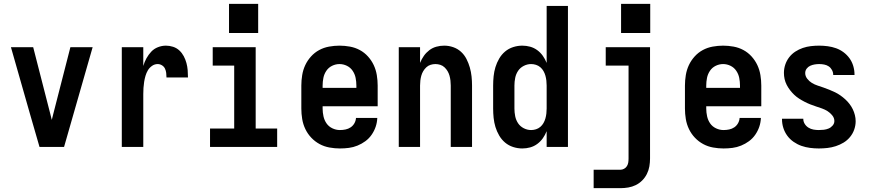

<svg xmlns="http://www.w3.org/2000/svg" viewBox="-20 -766 4540 1001"><path d="M186 0 136 -173 37 -520H153L242 -173Q244 -165 246 -157Q248 -149 250 -141Q252 -149 254 -157Q256 -165 258 -173L347 -520H463L314 0Z M615 0V-520H727V-422Q733 -443 743.5 -462Q754 -481 768.5 -496.5Q783 -512 803.5 -520Q824 -528 845 -528Q864 -528 882.5 -522Q901 -516 915 -503Q929 -490 938 -473Q947 -456 952 -437.5Q957 -419 958.5 -400Q960 -381 960 -362H848Q848 -374 846.5 -386Q845 -398 840 -408.5Q835 -419 824.5 -425.5Q814 -432 802 -432Q786 -432 772.5 -422.5Q759 -413 751 -399.5Q743 -386 738.5 -370.5Q734 -355 731.5 -339Q729 -323 728 -307.5Q727 -292 727 -276V0Z M1075 0V-96H1201V-424H1089V-520H1313V-96H1425V0ZM1326 -594H1174V-746H1326Z M1752 8Q1725 8 1697.5 3Q1670 -2 1646 -15Q1622 -28 1603 -48Q1584 -68 1572 -93Q1560 -118 1555.5 -145.5Q1551 -173 1551 -200V-320Q1551 -347 1555.5 -374.5Q1560 -402 1571.5 -426.5Q1583 -451 1601.5 -471.5Q1620 -492 1644 -505Q1668 -518 1695.5 -523Q1723 -528 1750 -528Q1777 -528 1804.5 -523Q1832 -518 1856 -505Q1880 -492 1898.5 -471.5Q1917 -451 1928.5 -426.5Q1940 -402 1944.5 -374.5Q1949 -347 1949 -320V-212H1662V-200Q1662 -180 1666.5 -159.5Q1671 -139 1682.5 -122.5Q1694 -106 1713 -97Q1732 -88 1752 -88Q1767 -88 1781.5 -91Q1796 -94 1808 -102Q1820 -110 1827.5 -123Q1835 -136 1836 -151H1947Q1946 -127 1938.5 -105Q1931 -83 1917.5 -63.5Q1904 -44 1885 -30Q1866 -16 1844 -7Q1822 2 1799 5Q1776 8 1752 8ZM1662 -308H1838V-320Q1838 -340 1834 -360Q1830 -380 1818.5 -397Q1807 -414 1788.5 -423Q1770 -432 1750 -432Q1730 -432 1711.5 -423Q1693 -414 1681.5 -397Q1670 -380 1666 -360Q1662 -340 1662 -320Z M2059 0V-520H2170V-438Q2178 -458 2190 -475Q2202 -492 2218.5 -504.5Q2235 -517 2255 -522.5Q2275 -528 2296 -528Q2320 -528 2343 -520Q2366 -512 2383.5 -496Q2401 -480 2412 -458.5Q2423 -437 2429.5 -414Q2436 -391 2438.5 -367.5Q2441 -344 2441 -320V0H2330V-320Q2330 -333 2328.5 -346Q2327 -359 2323.5 -371.5Q2320 -384 2313.5 -395Q2307 -406 2297.5 -415Q2288 -424 2275.5 -428Q2263 -432 2250 -432Q2237 -432 2224.5 -428Q2212 -424 2202.5 -415Q2193 -406 2186.5 -395Q2180 -384 2176.5 -371.5Q2173 -359 2171.5 -346Q2170 -333 2170 -320V0Z M2703 8Q2679 8 2655.5 0.5Q2632 -7 2613.5 -22.5Q2595 -38 2582.5 -59.5Q2570 -81 2563 -104Q2556 -127 2553.5 -151.5Q2551 -176 2551 -200V-320Q2551 -344 2553.5 -368.5Q2556 -393 2563 -416Q2570 -439 2582.5 -460.5Q2595 -482 2613.5 -497.5Q2632 -513 2655.5 -520.5Q2679 -528 2703 -528Q2724 -528 2744 -522.5Q2764 -517 2781 -504.5Q2798 -492 2810 -475Q2822 -458 2830 -438V-735H2941V0H2830V-82Q2822 -62 2810 -45Q2798 -28 2781 -15.5Q2764 -3 2744 2.5Q2724 8 2703 8ZM2749 -88Q2749 -88 2749 -88Q2749 -88 2749 -88Q2762 -88 2774.5 -92Q2787 -96 2797 -104.5Q2807 -113 2813.5 -124.5Q2820 -136 2823.5 -148.5Q2827 -161 2828.5 -174Q2830 -187 2830 -200V-320Q2830 -333 2828.5 -346Q2827 -359 2823.5 -371.5Q2820 -384 2813.5 -395.5Q2807 -407 2797 -415.5Q2787 -424 2774.5 -428Q2762 -432 2749 -432Q2729 -432 2710.5 -422.5Q2692 -413 2681 -396.5Q2670 -380 2666 -360Q2662 -340 2662 -320V-200Q2662 -180 2666 -160Q2670 -140 2681 -123.5Q2692 -107 2710.5 -97.5Q2729 -88 2749 -88Z M3075 215V119H3214Q3224 119 3233.5 114Q3243 109 3248.5 100Q3254 91 3255.5 81Q3257 71 3257 60V-424H3138V-520H3369V60Q3369 81 3365.5 101.5Q3362 122 3352.5 141Q3343 160 3328 175Q3313 190 3294.5 199Q3276 208 3255.5 211.5Q3235 215 3214 215ZM3370 -594H3218V-746H3370Z M3752 8Q3725 8 3697.5 3Q3670 -2 3646 -15Q3622 -28 3603 -48Q3584 -68 3572 -93Q3560 -118 3555.5 -145.5Q3551 -173 3551 -200V-320Q3551 -347 3555.5 -374.5Q3560 -402 3571.5 -426.5Q3583 -451 3601.5 -471.5Q3620 -492 3644 -505Q3668 -518 3695.5 -523Q3723 -528 3750 -528Q3777 -528 3804.5 -523Q3832 -518 3856 -505Q3880 -492 3898.5 -471.5Q3917 -451 3928.5 -426.5Q3940 -402 3944.5 -374.5Q3949 -347 3949 -320V-212H3662V-200Q3662 -180 3666.5 -159.5Q3671 -139 3682.5 -122.5Q3694 -106 3713 -97Q3732 -88 3752 -88Q3767 -88 3781.5 -91Q3796 -94 3808 -102Q3820 -110 3827.5 -123Q3835 -136 3836 -151H3947Q3946 -127 3938.5 -105Q3931 -83 3917.5 -63.5Q3904 -44 3885 -30Q3866 -16 3844 -7Q3822 2 3799 5Q3776 8 3752 8ZM3662 -308H3838V-320Q3838 -340 3834 -360Q3830 -380 3818.5 -397Q3807 -414 3788.5 -423Q3770 -432 3750 -432Q3730 -432 3711.5 -423Q3693 -414 3681.5 -397Q3670 -380 3666 -360Q3662 -340 3662 -320Z M4249 8Q4226 8 4203 5Q4180 2 4158.5 -5.5Q4137 -13 4117.5 -26.5Q4098 -40 4084.5 -58.5Q4071 -77 4064 -99Q4057 -121 4057 -144Q4057 -145 4057 -146Q4057 -147 4057 -147H4168Q4168 -147 4168 -147Q4168 -147 4168 -146Q4168 -132 4175.5 -120Q4183 -108 4195 -100.5Q4207 -93 4221 -90.5Q4235 -88 4249 -88Q4262 -88 4275 -89.5Q4288 -91 4300 -96Q4312 -101 4321 -111.5Q4330 -122 4330 -135Q4330 -151 4319 -164.5Q4308 -178 4294.5 -186.5Q4281 -195 4265.5 -200.5Q4250 -206 4234.5 -211Q4219 -216 4204 -222Q4189 -228 4174.5 -235.5Q4160 -243 4146 -252Q4132 -261 4120.5 -272Q4109 -283 4099 -296Q4089 -309 4081.5 -323.5Q4074 -338 4070.5 -354Q4067 -370 4067 -386Q4067 -408 4074 -429Q4081 -450 4094.5 -467.5Q4108 -485 4126.5 -497Q4145 -509 4165.5 -516Q4186 -523 4207.5 -525.5Q4229 -528 4251 -528Q4273 -528 4295.5 -525Q4318 -522 4339 -514.5Q4360 -507 4378 -493.5Q4396 -480 4409 -462Q4422 -444 4428.5 -422Q4435 -400 4435 -378Q4435 -377 4435 -376.5Q4435 -376 4435 -375H4324Q4324 -375 4324 -375.5Q4324 -376 4324 -376Q4324 -389 4317.5 -401Q4311 -413 4300.5 -420Q4290 -427 4277 -429.5Q4264 -432 4251 -432Q4239 -432 4227 -430Q4215 -428 4204 -423Q4193 -418 4185.5 -408Q4178 -398 4178 -385Q4178 -369 4188.5 -355.5Q4199 -342 4213 -333.5Q4227 -325 4242.5 -320Q4258 -315 4273.5 -309.5Q4289 -304 4304 -298Q4319 -292 4333.5 -285Q4348 -278 4361.5 -268.5Q4375 -259 4387 -248Q4399 -237 4409 -224Q4419 -211 4426 -196.5Q4433 -182 4437 -166Q4441 -150 4441 -134Q4441 -112 4433.5 -90.5Q4426 -69 4411.5 -51.5Q4397 -34 4378 -22.5Q4359 -11 4337.5 -4Q4316 3 4293.5 5.5Q4271 8 4249 8Z"/></svg>

Font: Iosevka SS04
Style: Bold
Weight: 700
Monospace: yes
Designer: Belleve Invis
Foundry: Belleve Invis
Version: Version 19.0.0; ttfautohint (v1.8.4)